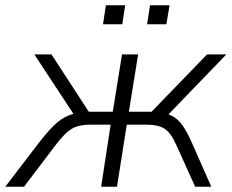

<svg xmlns="http://www.w3.org/2000/svg" viewBox="-58 -707 877 727"><path d="M-38 0 92 -170Q132 -221 159.5 -244Q187 -267 220 -276L72 -501H137L278 -284H369L404 -501H465L430 -284H516L726 -501H799L580 -274Q606 -265 625.5 -242Q645 -219 667 -170L742 0H681L610 -157Q590 -203 566 -219Q542 -235 495 -235H422L385 0H325L361 -235H287Q256 -235 234.5 -228.5Q213 -222 194.5 -205Q176 -188 152 -157L33 0ZM499 -615 510 -687H584L572 -615ZM332 -615 343 -687H416L405 -615Z"/></svg>

Font: Mulish Light
Style: Italic
Weight: 300
Italic angle: -9°
Designer: Vernon Adams
Foundry: Vernon Adams
Version: Version 3.603; ttfautohint (v1.8.3)